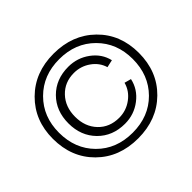

<svg xmlns="http://www.w3.org/2000/svg" viewBox="-175 -896 1288 1288"><g transform="rotate(-45 468.5 -252.0)"><path d="M61 -253Q61 -427 175.5 -540.5Q290 -654 468 -654Q647 -654 762 -541.5Q877 -429 877 -253Q877 -76 762 37Q647 150 468 150Q289 150 175 37Q61 -76 61 -253ZM119 -253Q119 -100 217 -1.5Q315 97 469 97Q623 97 721 -1.5Q819 -100 819 -253Q819 -404 720.5 -502.5Q622 -601 469 -601Q316 -601 217.5 -502.5Q119 -404 119 -253ZM714 -346 660 -334Q643 -392 590.5 -429Q538 -466 473 -466Q385 -466 328 -406Q271 -346 271 -252Q271 -158 328 -98Q385 -38 476 -38Q543 -38 597 -78Q651 -118 667 -179L715 -166Q698 -86 630 -34Q562 18 475 18Q358 18 283 -58Q208 -134 208 -252Q208 -371 283 -446.5Q358 -522 476 -522Q561 -522 628.5 -472.5Q696 -423 714 -346Z"/></g></svg>

Font: Metropolitano
Style: Regular
Weight: 400
Designer: Fonts by Alex Slobzheninov & Chris M. Simpson / Changes by Cristiano Sobral
Foundry: Fonts by Alex Slobzheninov & Chris M. Simpson / Changes by Cristiano Sobral
Version: Version 1.00;August 30, 2020;FontCreator 13.0.0.2681 64-bit